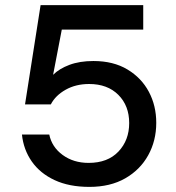

<svg xmlns="http://www.w3.org/2000/svg" viewBox="-20 -720 690 752"><path d="M330 12Q251 12 194 -14.5Q137 -41 104.5 -87.5Q72 -134 66 -193H173Q183 -144 225.5 -113Q268 -82 327 -82Q402 -82 444 -126.5Q486 -171 486 -238Q486 -306 443.5 -348.5Q401 -391 329 -391Q277 -391 237 -368.5Q197 -346 179 -311H78L139 -700H541V-604H222L188 -427Q212 -451 252 -466Q292 -481 346 -481Q424 -481 479 -448Q534 -415 563 -360.5Q592 -306 592 -239Q592 -169 560.5 -112Q529 -55 470.5 -21.5Q412 12 330 12Z"/></svg>

Font: HostGroteskMedium
Style: Regular
Weight: 500
Designer: Doukan Karapınar based on Poppins by Indian Type Foundry, Jonny Pinhorn
Foundry: Element Type
Version: Version 1.001; ttfautohint (v1.8.4.7-5d5b)